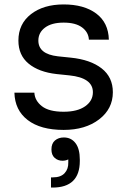

<svg xmlns="http://www.w3.org/2000/svg" viewBox="-20 -570 576 866"><path d="M267 16Q163 16 105 -28.5Q47 -73 45 -152H135Q137 -116 169 -91Q201 -66 267 -66Q329 -66 364 -90.5Q399 -115 399 -154Q399 -219 293 -230L235 -236Q155 -245 109 -283Q63 -321 63 -387Q63 -462 119.5 -506Q176 -550 267 -550Q359 -550 414 -509Q469 -468 471 -391H381Q379 -425 350 -446.5Q321 -468 267 -468Q213 -468 183 -445.5Q153 -423 153 -387Q153 -326 241 -316L299 -310Q388 -301 438.5 -261.5Q489 -222 489 -154Q489 -79 427 -31.5Q365 16 267 16ZM268 50Q301 50 320.5 75.5Q340 101 340 150V156Q340 276 217 276H210V230H219Q254 230 271.5 211Q289 192 288 162V149Q276 155 262 155Q241 155 226.5 142Q212 129 212 104Q212 77 228 63.5Q244 50 268 50Z"/></svg>

Font: Sora
Style: Regular
Weight: 400
Designer: Jonathan Barnbrook, Julián Moncada
Foundry: Barnbrook Fonts
Version: Version 2.000